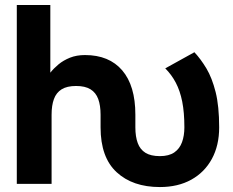

<svg xmlns="http://www.w3.org/2000/svg" viewBox="-20 -743 940 776"><path d="M865.8 -228.2Q865.8 -313.7 851.5 -370.9Q837.1 -428.1 814.3 -466.3Q791.4 -504.4 765.7 -531.9L647.9 -466.7Q673.5 -441.2 690.6 -408.6Q707.7 -376.1 716.5 -332.2Q725.2 -288.3 725.2 -228.2Q725.2 -194.7 715.7 -168.4Q706.2 -142 684.5 -127Q662.8 -112 626.2 -112Q589.6 -112 567.9 -125.4Q546.2 -138.9 536.7 -164.8Q527.1 -190.8 527.1 -228.2V-279.3Q527.1 -396.5 474.1 -458.5Q421.1 -520.5 323.4 -520.5Q289.4 -520.5 262.7 -509.8Q236 -499 216.6 -482.9Q197.1 -466.7 183.4 -449.2V-722.7H47.9V0H188.5V-279.3Q188.5 -316.9 198 -342.8Q207.5 -368.7 229.2 -382.1Q250.9 -395.5 287.5 -395.5Q324.1 -395.5 345.8 -382.1Q367.5 -368.7 377 -342.8Q386.5 -316.9 386.5 -279.3V-228.2Q386.5 -106.7 451.5 -46.9Q516.4 13 626.2 13Q699.4 13 753.1 -16.8Q806.8 -46.6 836.3 -100.8Q865.8 -155 865.8 -228.2Z"/></svg>

Font: Giphurs SC
Style: Regular
Weight: 400
Version: Version 0.920